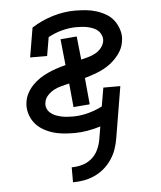

<svg xmlns="http://www.w3.org/2000/svg" viewBox="-53 -574 707 844"><g transform="rotate(-5 300.0 -152.5)"><path d="M235 223V157Q257 157 280 151Q303 145 322 129.5Q341 114 351.5 92Q362 70 366 48L376 -11Q347 -2 317.5 3Q288 8 260 8Q234 8 209.5 5.5Q185 3 162 -4.5Q139 -12 119 -24.5Q99 -37 85 -55.5Q71 -74 64.5 -98Q58 -122 62 -147Q65 -167 75 -185.5Q85 -204 100 -219.5Q115 -235 132.5 -246.5Q150 -258 169 -266.5Q188 -275 207.5 -281.5Q227 -288 247 -293L235 -408L307 -414L318 -311Q334 -315 350 -319.5Q366 -324 381 -332Q396 -340 407 -353.5Q418 -367 421 -383Q423 -396 418.5 -408Q414 -420 405.5 -428.5Q397 -437 385.5 -442Q374 -447 361.5 -450Q349 -453 336 -454Q323 -455 309 -455Q278 -455 245.5 -446.5Q213 -438 184 -422L170 -340H95L117 -470Q161 -498 210.5 -513Q260 -528 309 -528Q334 -528 358.5 -525.5Q383 -523 406 -515.5Q429 -508 449 -495.5Q469 -483 482 -464Q495 -445 501.5 -421.5Q508 -398 503 -373Q499 -345 480 -319.5Q461 -294 436.5 -276.5Q412 -259 383.5 -248Q355 -237 327 -229L338 -112L266 -106L256 -211Q239 -207 221.5 -202.5Q204 -198 188.5 -190Q173 -182 160 -168Q147 -154 145 -138Q142 -124 146.5 -112Q151 -100 160.5 -91.5Q170 -83 182 -78Q194 -73 207 -70Q220 -67 233 -66Q246 -65 260 -65Q292 -65 325.5 -73.5Q359 -82 390 -98L404 -180H479L441 48Q437 72 429 95Q421 118 406.5 139.5Q392 161 372.5 177.5Q353 194 329.5 204.5Q306 215 282.5 219Q259 223 235 223Z"/></g></svg>

Font: Iosevka HT Extended
Style: Italic
Weight: 400
Width: 7
Italic angle: -9°
Monospace: yes
Designer: Belleve Invis
Foundry: Belleve Invis
Version: Version 32.3.0; ttfautohint (v1.8.4)